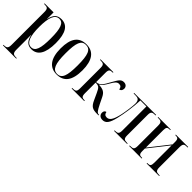

<svg xmlns="http://www.w3.org/2000/svg" viewBox="88 -1408 2506 2506"><g transform="rotate(45 1340.5 -155.5)"><path d="M15 236H260V226H248C194 226 179 211 179 147V7C179 -37 179 -78 178 -121H180C198 -34 237 10 312 10C421 10 483 -80 483 -273C483 -460 424 -547 314 -547C237 -547 197 -504 180 -415H178V-536H12V-526H23C73 -526 90 -515 90 -454V148C90 211 75 226 20 226H15ZM292 -6C212 -6 179 -101 179 -268C179 -443 214 -530 292 -530C363 -530 393 -458 393 -268C393 -87 366 -6 292 -6Z M777 10C911 10 980 -78 980 -268C980 -454 908 -545 779 -545C642 -545 575 -455 575 -268C575 -80 650 10 777 10ZM778 0C698 0 666 -74 666 -268C666 -464 695 -535 777 -535C861 -535 890 -464 890 -268C890 -74 861 0 778 0Z M1047 0H1280V-10H1277C1231 -10 1214 -19 1214 -80V-275C1272 -275 1287 -264 1320 -191L1362 -100C1400 -16 1432 0 1518 0H1544V-10H1539C1508 -10 1493 -33 1451 -116L1409 -202C1380 -261 1348 -285 1260 -287C1303 -310 1322 -345 1351 -394C1385 -454 1407 -481 1443 -481C1475 -481 1492 -462 1495 -430C1516 -433 1535 -450 1535 -483C1535 -516 1513 -542 1471 -542C1421 -542 1400 -506 1357 -429C1330 -379 1309 -342 1288 -319C1270 -300 1246 -286 1214 -285V-457C1214 -517 1231 -526 1279 -526H1282V-536H1044V-526H1052C1107 -526 1124 -516 1124 -456V-81C1124 -20 1107 -10 1056 -10H1047Z M1621 7C1680 7 1713 -32 1742 -156C1764 -251 1788 -399 1792 -524H1903V-80C1903 -19 1885 -10 1835 -10H1830V0H2071V-10H2061C2010 -10 1992 -19 1992 -80V-459C1992 -517 2012 -526 2063 -526H2071V-536H1665V-526H1695C1740 -526 1775 -518 1775 -448C1775 -400 1757 -274 1744 -218C1714 -85 1680 -56 1637 -56C1605 -56 1589 -75 1585 -104C1565 -103 1550 -85 1550 -58C1550 -19 1577 7 1621 7Z M2109 0H2340V-10H2332C2294 -10 2277 -18 2277 -76V-122L2495 -398V-78C2495 -19 2479 -10 2443 -10H2431V0H2663V-10H2652C2604 -10 2584 -19 2584 -82V-455C2584 -518 2604 -526 2652 -526H2663V-536H2434V-526H2442C2478 -526 2495 -517 2495 -462V-416L2277 -139V-461C2277 -518 2293 -526 2332 -526H2341V-536H2109V-526H2121C2169 -526 2188 -518 2188 -455V-81C2188 -18 2169 -10 2121 -10H2109Z"/></g></svg>

Font: Noto Serif Display Condensed
Style: Regular
Weight: 400
Width: 3
Designer: Monotype Design Team
Foundry: Monotype Imaging Inc.
Version: Version 2.009